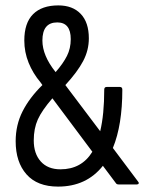

<svg xmlns="http://www.w3.org/2000/svg" viewBox="-20 -683 545 711"><path d="M195 8Q118 8 78 -37.5Q38 -83 38 -160Q38 -220 63.5 -270.5Q89 -321 137 -368L130 -378Q102 -411 86 -450.5Q70 -490 70 -533Q70 -598 102.5 -630.5Q135 -663 196 -663Q249 -663 279 -631.5Q309 -600 309 -541Q309 -497 288 -457Q267 -417 222 -368L351 -197Q366 -259 366 -351Q366 -361 375 -361H424Q433 -361 433 -351Q433 -220 398 -135L491 -11Q495 -7 493.5 -3.5Q492 0 487 0H419Q412 0 409 -5L361 -69Q300 8 195 8ZM137 -533Q137 -477 186 -416Q214 -448 228 -476Q242 -504 242 -538Q242 -600 192 -600Q137 -600 137 -533ZM105 -163Q105 -114 131 -85Q157 -56 204 -56Q282 -56 322 -121L174 -319Q135 -274 120 -240.5Q105 -207 105 -163Z"/></svg>

Font: Sofia Sans Cond
Style: Regular
Weight: 400
Width: 3
Designer: Botio Nikoltchev, Ani Petrova
Foundry: lettersoup
Version: Version 4.100; ttfautohint (v1.8.3)